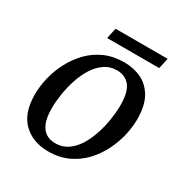

<svg xmlns="http://www.w3.org/2000/svg" viewBox="-158 -791 889 926"><g transform="rotate(30 287.0 -327.5)"><path d="M235 10Q150 10 96.5 -41.5Q43 -93 43 -197Q43 -241 54.5 -289.5Q66 -338 89.5 -383.5Q113 -429 148.5 -466Q184 -503 232 -524.5Q280 -546 341 -546Q394 -546 437 -525Q480 -504 505.5 -458.5Q531 -413 531 -339Q531 -296 520 -248.5Q509 -201 486 -155Q463 -109 428 -72Q393 -35 345 -12.5Q297 10 235 10ZM246 -41Q285 -41 315 -62Q345 -83 366 -117.5Q387 -152 400.5 -193.5Q414 -235 420.5 -277.5Q427 -320 427 -356Q427 -431 401 -463Q375 -495 329 -495Q290 -495 260 -474Q230 -453 208.5 -418.5Q187 -384 173.5 -342Q160 -300 153.5 -257.5Q147 -215 147 -179Q147 -129 159.5 -98.5Q172 -68 194 -54.5Q216 -41 246 -41ZM209 -606 222 -665H512L499 -606Z"/></g></svg>

Font: Noto Serif
Style: Italic
Weight: 400
Italic angle: -12°
Designer: Monotype Design Team
Foundry: Monotype Imaging Inc.
Version: Version 2.013